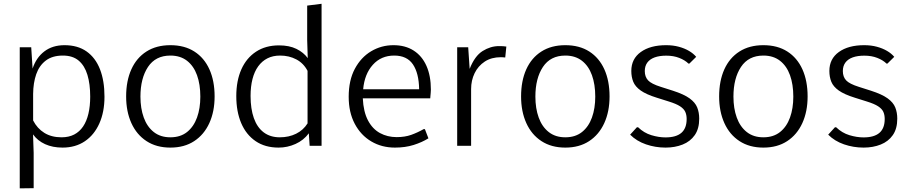

<svg xmlns="http://www.w3.org/2000/svg" viewBox="-20 -782 4882 1030"><path d="M85.9 228.5V-528.3H147.5L154.8 -414.1Q174.3 -473.1 218 -506.3Q261.7 -539.6 326.2 -539.6Q397 -539.6 444.6 -505.9Q492.2 -472.2 516.4 -410.4Q540.5 -348.6 540.5 -263.2Q540.5 -181.2 512.9 -119.6Q485.4 -58.1 435.1 -24.2Q384.8 9.8 315.4 9.8Q262.7 9.8 222.2 -8.5Q181.6 -26.9 157.2 -61L160.6 38.1V227.5ZM310.1 -45.4Q349.1 -45.4 377.9 -60.3Q406.7 -75.2 425.8 -103.5Q444.8 -131.8 454.3 -172.1Q463.9 -212.4 463.9 -263.7Q463.9 -331.1 449 -380.4Q434.1 -429.7 402.1 -456.8Q370.1 -483.9 317.4 -483.9Q260.7 -483.9 225.6 -457Q190.4 -430.2 174.3 -383.8Q158.2 -337.4 157.7 -277.8V-135.7Q179.7 -92.8 218 -69.1Q256.3 -45.4 310.1 -45.4Z M894 9.8Q819.3 9.8 766.1 -24.9Q712.9 -59.6 684.8 -121.6Q656.7 -183.6 656.7 -264.6Q656.7 -348.1 684.6 -409.9Q712.4 -471.7 765.6 -505.6Q818.8 -539.6 894 -539.6Q969.7 -539.6 1022.7 -505.6Q1075.7 -471.7 1103.5 -409.9Q1131.3 -348.1 1131.3 -264.6Q1131.3 -183.6 1103 -121.6Q1074.7 -59.6 1021.7 -24.9Q968.8 9.8 894 9.8ZM894 -45.4Q947.8 -45.4 983.4 -73.7Q1019 -102.1 1036.9 -151.4Q1054.7 -200.7 1054.7 -263.7Q1054.7 -329.1 1036.9 -378.7Q1019 -428.2 983.2 -456.1Q947.3 -483.9 894 -483.9Q814.5 -483.9 773.9 -422.9Q733.4 -361.8 733.4 -263.7Q733.4 -200.7 751.2 -151.4Q769 -102.1 804.9 -73.7Q840.8 -45.4 894 -45.4Z M1474.6 9.8Q1401.9 9.8 1351.1 -24.9Q1300.3 -59.6 1273.9 -121.6Q1247.6 -183.6 1247.6 -266.1Q1247.6 -349.1 1274.9 -410.2Q1302.2 -471.2 1353.8 -504.9Q1405.3 -538.6 1476.6 -538.6Q1531.7 -538.6 1570.1 -519.8Q1608.4 -501 1630.9 -470.2L1627.9 -567.4V-752L1705.1 -761.7V0H1641.1L1636.7 -66.9Q1608.9 -29.3 1565.4 -9.8Q1522 9.8 1474.6 9.8ZM1481 -45.4Q1529.8 -45.4 1568.6 -64.7Q1607.4 -84 1629.9 -120.1V-401.9Q1608.4 -442.9 1569.6 -463.4Q1530.8 -483.9 1482.9 -483.9Q1443.8 -483.9 1414.6 -469Q1385.3 -454.1 1365 -426Q1344.7 -397.9 1334.5 -357.9Q1324.2 -317.9 1324.2 -267.1Q1324.2 -198.2 1341.8 -148.4Q1359.4 -98.6 1394.5 -72Q1429.7 -45.4 1481 -45.4Z M2098.6 9.8Q2027.8 9.8 1971.7 -23.4Q1915.5 -56.6 1883.1 -117.9Q1850.6 -179.2 1850.6 -262.7Q1850.6 -351.1 1883.5 -412.8Q1916.5 -474.6 1971.2 -507.1Q2025.9 -539.6 2090.8 -539.6Q2154.3 -539.6 2199.2 -510.7Q2244.1 -481.9 2267.8 -428.5Q2291.5 -375 2291.5 -301.3Q2291.5 -293.9 2290.5 -283.2Q2289.6 -272.5 2288.8 -264.2Q2288.1 -255.9 2288.1 -254.4H1926.3Q1929.7 -182.1 1954.1 -136Q1978.5 -89.8 2018.6 -68.1Q2058.6 -46.4 2107.9 -46.4Q2151.4 -46.4 2185.3 -58.3Q2219.2 -70.3 2252.9 -89.4H2259.3L2278.3 -40Q2244.1 -18.6 2199.2 -4.4Q2154.3 9.8 2098.6 9.8ZM1928.2 -303.2H2228.5Q2227.1 -389.6 2195.1 -436.8Q2163.1 -483.9 2094.7 -483.9Q2024.4 -483.9 1980 -434.3Q1935.5 -384.8 1928.2 -303.2Z M2432.6 0V-528.3H2491.7L2499.5 -412.6Q2526.9 -481.9 2569.1 -508.3Q2611.3 -534.7 2656.7 -534.7Q2668.5 -534.7 2678 -534.2Q2687.5 -533.7 2696.3 -532.2L2690.4 -473.6Q2685.1 -474.1 2678.7 -474.6Q2672.4 -475.1 2667 -475.1Q2616.2 -475.1 2580.6 -451.7Q2544.9 -428.2 2526.1 -389.4Q2507.3 -350.6 2507.3 -304.2V0Z M3012.7 9.8Q2938 9.8 2884.8 -24.9Q2831.5 -59.6 2803.5 -121.6Q2775.4 -183.6 2775.4 -264.6Q2775.4 -348.1 2803.2 -409.9Q2831.1 -471.7 2884.3 -505.6Q2937.5 -539.6 3012.7 -539.6Q3088.4 -539.6 3141.4 -505.6Q3194.3 -471.7 3222.2 -409.9Q3250 -348.1 3250 -264.6Q3250 -183.6 3221.7 -121.6Q3193.4 -59.6 3140.4 -24.9Q3087.4 9.8 3012.7 9.8ZM3012.7 -45.4Q3066.4 -45.4 3102.1 -73.7Q3137.7 -102.1 3155.5 -151.4Q3173.3 -200.7 3173.3 -263.7Q3173.3 -329.1 3155.5 -378.7Q3137.7 -428.2 3101.8 -456.1Q3065.9 -483.9 3012.7 -483.9Q2933.1 -483.9 2892.6 -422.9Q2852.1 -361.8 2852.1 -263.7Q2852.1 -200.7 2869.9 -151.4Q2887.7 -102.1 2923.6 -73.7Q2959.5 -45.4 3012.7 -45.4Z M3550.3 9.8Q3495.6 9.8 3445.3 -7.6Q3395 -24.9 3360.4 -59.6L3396.5 -99.1H3403.3Q3434.6 -68.8 3474.1 -56.9Q3513.7 -44.9 3550.3 -44.9Q3606.9 -44.9 3635.3 -69.3Q3663.6 -93.8 3663.6 -143.6Q3663.6 -165.5 3656.2 -181.9Q3648.9 -198.2 3628.4 -211.7Q3607.9 -225.1 3568.4 -237.3L3503.4 -257.8Q3446.8 -275.4 3417.2 -296.4Q3387.7 -317.4 3377.2 -343.3Q3366.7 -369.1 3366.7 -401.4Q3366.7 -466.3 3417.5 -502.9Q3468.3 -539.6 3553.2 -539.6Q3590.8 -539.6 3621.6 -531.2Q3652.3 -522.9 3676 -509Q3699.7 -495.1 3714.8 -477.1L3678.2 -440.9H3673.3Q3654.3 -459.5 3623.8 -471.4Q3593.3 -483.4 3554.2 -483.4Q3517.6 -483.4 3491.9 -474.1Q3466.3 -464.8 3452.6 -446.3Q3439 -427.7 3439 -400.9Q3439 -370.1 3456.5 -351.1Q3474.1 -332 3525.4 -315.9L3589.8 -295.4Q3648.9 -276.4 3679.2 -254.4Q3709.5 -232.4 3720.2 -205.6Q3731 -178.7 3731 -145.5Q3731 -91.3 3707 -57.1Q3683.1 -22.9 3642.1 -6.6Q3601.1 9.8 3550.3 9.8Z M4075.2 9.8Q4000.5 9.8 3947.3 -24.9Q3894 -59.6 3866 -121.6Q3837.9 -183.6 3837.9 -264.6Q3837.9 -348.1 3865.7 -409.9Q3893.6 -471.7 3946.8 -505.6Q4000 -539.6 4075.2 -539.6Q4150.9 -539.6 4203.9 -505.6Q4256.8 -471.7 4284.7 -409.9Q4312.5 -348.1 4312.5 -264.6Q4312.5 -183.6 4284.2 -121.6Q4255.9 -59.6 4202.9 -24.9Q4149.9 9.8 4075.2 9.8ZM4075.2 -45.4Q4128.9 -45.4 4164.6 -73.7Q4200.2 -102.1 4218 -151.4Q4235.8 -200.7 4235.8 -263.7Q4235.8 -329.1 4218 -378.7Q4200.2 -428.2 4164.3 -456.1Q4128.4 -483.9 4075.2 -483.9Q3995.6 -483.9 3955.1 -422.9Q3914.6 -361.8 3914.6 -263.7Q3914.6 -200.7 3932.4 -151.4Q3950.2 -102.1 3986.1 -73.7Q4022 -45.4 4075.2 -45.4Z M4612.8 9.8Q4558.1 9.8 4507.8 -7.6Q4457.5 -24.9 4422.9 -59.6L4459 -99.1H4465.8Q4497.1 -68.8 4536.6 -56.9Q4576.2 -44.9 4612.8 -44.9Q4669.4 -44.9 4697.8 -69.3Q4726.1 -93.8 4726.1 -143.6Q4726.1 -165.5 4718.8 -181.9Q4711.4 -198.2 4690.9 -211.7Q4670.4 -225.1 4630.9 -237.3L4565.9 -257.8Q4509.3 -275.4 4479.7 -296.4Q4450.2 -317.4 4439.7 -343.3Q4429.2 -369.1 4429.2 -401.4Q4429.2 -466.3 4480 -502.9Q4530.8 -539.6 4615.7 -539.6Q4653.3 -539.6 4684.1 -531.2Q4714.8 -522.9 4738.5 -509Q4762.2 -495.1 4777.3 -477.1L4740.7 -440.9H4735.8Q4716.8 -459.5 4686.3 -471.4Q4655.8 -483.4 4616.7 -483.4Q4580.1 -483.4 4554.4 -474.1Q4528.8 -464.8 4515.1 -446.3Q4501.5 -427.7 4501.5 -400.9Q4501.5 -370.1 4519 -351.1Q4536.6 -332 4587.9 -315.9L4652.3 -295.4Q4711.4 -276.4 4741.7 -254.4Q4772 -232.4 4782.7 -205.6Q4793.5 -178.7 4793.5 -145.5Q4793.5 -91.3 4769.5 -57.1Q4745.6 -22.9 4704.6 -6.6Q4663.6 9.8 4612.8 9.8Z"/></svg>

Font: Comme Light
Style: Regular
Weight: 300
Version: Version 1.000;gftools[0.9.27]